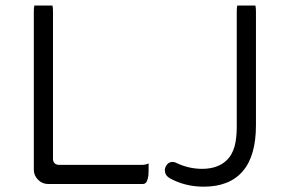

<svg xmlns="http://www.w3.org/2000/svg" viewBox="-20 -684 1058 704"><path d="M850.1 -663.6Q848.1 -657.2 848.1 -641.6V-218.8Q848.1 -177.7 840.3 -147.9Q831.5 -116.7 813 -98.1Q779.8 -64.9 720.7 -64.9Q671.4 -64.9 625 -87.4Q620.1 -90.3 612.3 -90.3Q600.6 -90.3 592.5 -80.8Q584.5 -71.3 584.5 -59.6Q584.5 -42 601.1 -31.2Q658.2 0.5 726.6 0.5Q821.3 0.5 869.9 -55.9Q918.5 -112.3 918.5 -224.6V-641.6Q918.5 -655.8 916.5 -663.6ZM106 -663.6Q104 -657.2 104 -641.6V-61.5Q104 -40.5 119.6 -24.9Q135.3 -9.3 156.2 -9.3H502.9Q510.3 -9.3 514.6 -13.7Q519 -18.1 522 -29.3Q524.9 -40.5 524.9 -57.6V-85Q514.2 -79.6 502.9 -79.6H196.3Q186 -79.6 180.2 -85.4Q174.3 -91.3 174.3 -101.6V-641.6Q174.3 -655.8 172.4 -663.6Z"/></svg>

Font: YuPearl-ExtraLight
Style: ExtraLight
Weight: 200
Designer: Max Yao
Foundry: Max-Everyday
Version: Version 1.011; ttfautohint (v1.8.3)